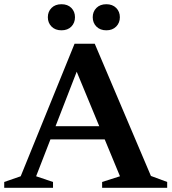

<svg xmlns="http://www.w3.org/2000/svg" viewBox="-27 -889 812 909"><path d="M180.5 -229V-291.5H522V-229ZM687.5 -56 764.5 -27.5V0H456.5V-27.5L541 -54.5L323.5 -580H348L144 -54.5L224 -27.5V0H-7V-27.5L71 -54.5L326 -682H421.5ZM264 -745.5Q234.5 -745.5 217 -763.2Q199.5 -781 199.5 -807.5Q199.5 -834 217 -851.5Q234.5 -869 264 -869Q293.5 -869 310.8 -851.5Q328 -834 328 -807.5Q328 -781 310.8 -763.2Q293.5 -745.5 264 -745.5ZM476.5 -745.5Q447 -745.5 429.5 -763.2Q412 -781 412 -807.5Q412 -834 429.5 -851.5Q447 -869 476.5 -869Q505.5 -869 523 -851.5Q540.5 -834 540.5 -807.5Q540.5 -781 523 -763.2Q505.5 -745.5 476.5 -745.5Z"/></svg>

Font: Newsreader 16pt SemiBold
Style: Regular
Weight: 600
Designer: Hugues Gentile
Foundry: Production Type
Version: Version 1.003